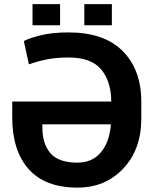

<svg xmlns="http://www.w3.org/2000/svg" viewBox="-20 -874 735 905"><path d="M303.2 -721.2Q471.2 -721.2 558.6 -633.1Q646 -544.9 646 -394V-314.9Q646 -169.4 560.8 -79.3Q475.6 10.7 344.7 10.3Q192.9 10.3 115.2 -76.7Q37.6 -163.6 37.6 -322.3V-395.5H504.4Q503.9 -490.7 456.8 -546.9Q409.7 -603 303.2 -603Q244.1 -603 199.5 -593.8Q154.8 -584.5 116.2 -570.8L92.3 -680.7Q118.7 -694.3 172.4 -707.8Q226.1 -721.2 303.2 -721.2ZM344.7 -107.4Q415.5 -107.4 456.1 -156.7Q496.6 -206.1 502.9 -288.1H179.7V-272.9Q179.7 -195.8 218 -151.6Q256.3 -107.4 344.7 -107.4ZM507.3 -754.9H377.4V-854.5H507.3ZM263.2 -754.9H133.3V-854.5H263.2Z"/></svg>

Font: Roboto Web
Style: Bold
Weight: 700
Designer: Google
Version: Version 1.200310; 2013